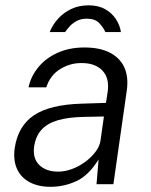

<svg xmlns="http://www.w3.org/2000/svg" viewBox="-20 -710 583 740"><path d="M175 10Q127.5 10 94.2 -7.8Q61 -25.5 45.8 -58.5Q30.5 -91.5 36.5 -138Q49 -224 110.5 -265.5Q172 -307 296 -310.5L388.5 -313.5L395 -356.5Q402.5 -409.5 374.2 -438.5Q346 -467.5 293 -467Q249.5 -467 211.5 -443.5Q173.5 -420 158.5 -373.5H90Q99 -416 127.8 -451Q156.5 -486 201.8 -506.5Q247 -527 305.5 -527Q365.5 -527 404.5 -506.5Q443.5 -486 459.8 -448.8Q476 -411.5 468.5 -360L417 0H352L360 -95.5Q322 -34 274.5 -12Q227 10 175 10ZM204.5 -48.5Q230 -48.5 257.2 -58.5Q284.5 -68.5 308.2 -86Q332 -103.5 348.2 -125Q364.5 -146.5 367.5 -169L380.5 -261L304.5 -259.5Q243.5 -258.5 202.8 -246.5Q162 -234.5 139.8 -209.8Q117.5 -185 111.5 -145Q105.5 -99.5 131.5 -74Q157.5 -48.5 204.5 -48.5ZM171.5 -586.5Q182.5 -614 203.5 -637.5Q224.5 -661 254.2 -675.2Q284 -689.5 321.5 -689.5Q359.5 -689.5 386 -674.2Q412.5 -659 427.5 -635.2Q442.5 -611.5 446 -586.5H386Q378.5 -604 362.5 -621Q346.5 -638 314.5 -638Q291.5 -638 275.2 -629Q259 -620 248.2 -608Q237.5 -596 231 -586.5Z"/></svg>

Font: Public Sans Thin Light
Style: Italic
Weight: 300
Italic angle: -8°
Version: Version 2.001